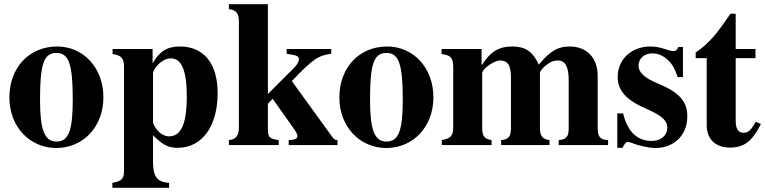

<svg xmlns="http://www.w3.org/2000/svg" viewBox="-20 -696 3671 921"><path d="M476 -229C476 -371 380 -473 254 -473C122 -473 25 -374 25 -228C25 -86 125 14 250 14C379 14 476 -88 476 -229ZM329 -218C329 -69 309 -17 251 -17C193 -17 172 -73 172 -218C172 -389 190 -442 251 -442C310 -442 329 -389 329 -218Z M712 -461H520V-437C564 -430 575 -416 575 -372V118C575 160 567 173 519 181V205H791V181C730 178 714 146 714 79V-47C762 0 787 13 832 13C952 13 1024 -94 1024 -249C1024 -396 954 -473 843 -473C784 -473 746 -452 712 -392ZM714 -346C714 -352 721 -366 732 -379C752 -403 777 -416 800 -416C851 -416 876 -357 876 -234C876 -96 846 -42 791 -42C758 -42 729 -69 714 -107Z M1599 0V-24C1588 -24 1583 -27 1574 -39L1380 -307C1480 -412 1506 -430 1569 -438V-461H1355V-438L1379 -434C1405 -430 1414 -424 1414 -411C1414 -402 1404 -384 1393 -373L1265 -245V-676H1078V-652C1112 -649 1126 -632 1126 -594V-84C1126 -45 1111 -27 1078 -24V0H1317V-24C1270 -31 1265 -37 1265 -84V-198L1288 -222L1383 -88C1401 -63 1407 -51 1407 -43C1407 -31 1393 -25 1365 -24V0Z M2059 -229C2059 -371 1963 -473 1837 -473C1705 -473 1608 -374 1608 -228C1608 -86 1708 14 1833 14C1962 14 2059 -88 2059 -229ZM1912 -218C1912 -69 1892 -17 1834 -17C1776 -17 1755 -73 1755 -218C1755 -389 1773 -442 1834 -442C1893 -442 1912 -389 1912 -218Z M2897 0V-24C2858 -26 2847 -40 2847 -83V-331C2847 -420 2794 -473 2712 -473C2655 -473 2617 -450 2565 -386C2535 -449 2500 -473 2437 -473C2373 -473 2331 -447 2293 -386H2290V-461H2098V-437C2142 -431 2154 -420 2154 -373V-86C2154 -45 2143 -32 2099 -24V0H2338V-24C2303 -29 2293 -45 2293 -83V-344C2293 -368 2354 -406 2377 -406C2416 -406 2431 -383 2431 -323V-83C2431 -42 2421 -27 2384 -24V0H2616V-24C2581 -28 2570 -45 2570 -83V-348C2570 -353 2584 -371 2597 -381C2618 -399 2637 -406 2655 -406C2693 -406 2708 -373 2708 -311V-83C2708 -41 2698 -27 2660 -24V0Z M3256 -326V-471H3234C3228 -456 3222 -451 3209 -451C3203 -451 3194 -453 3178 -458C3146 -469 3123 -473 3100 -473C3009 -473 2943 -411 2943 -327C2943 -261 2984 -215 3085 -172C3154 -142 3181 -117 3181 -85C3181 -46 3151 -20 3106 -20C3036 -20 2990 -65 2969 -152H2941V13H2966C2977 -8 2983 -15 2992 -15C2997 -15 3005 -13 3015 -9C3044 3 3095 14 3123 14C3214 14 3277 -48 3277 -138C3277 -209 3239 -252 3139 -294C3071 -322 3043 -348 3043 -382C3043 -415 3071 -440 3109 -440C3136 -440 3162 -429 3184 -408C3205 -388 3216 -369 3231 -326Z M3605 -112C3585 -74 3569 -59 3548 -59C3520 -59 3509 -79 3509 -119V-417H3604V-461H3509V-630H3484C3426 -546 3389 -493 3317 -444V-417H3370V-95C3370 -28 3413 12 3482 12C3549 12 3589 -19 3630 -101Z"/></svg>

Font: XITS
Style: Bold
Weight: 700
Designer: MicroPress Inc., with final additions and corrections provided by Coen Hoffman, Elsevier (retired)
Version: Version 1.107